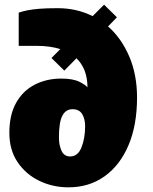

<svg xmlns="http://www.w3.org/2000/svg" viewBox="-20 -791 656 821"><path d="M273 10Q205 10 147.5 -18Q90 -46 55 -98Q20 -150 20 -223Q20 -300 49 -351.5Q78 -403 128.5 -429Q179 -455 242 -455Q292 -455 320 -441Q348 -427 354 -417Q354 -496 307 -542L255 -489L200 -543L238 -581Q194 -595 135 -595H60V-737Q78 -743 98 -747Q118 -751 148 -753.5Q178 -756 227 -756Q308 -756 376 -722L425 -771L480 -717L442 -678Q499 -628 532.5 -550Q566 -472 566 -374Q566 -256 529.5 -170Q493 -84 427 -37Q361 10 273 10ZM280 -122Q313 -122 328.5 -161Q344 -200 344 -252Q344 -282 331.5 -303Q319 -324 290 -324Q261 -324 246.5 -296Q232 -268 232 -203Q232 -171 243 -146.5Q254 -122 280 -122Z"/></svg>

Font: Rowdies
Style: Bold
Weight: 700
Designer: Jaikishan Patel
Version: Version 1.000; ttfautohint (v1.8.3)